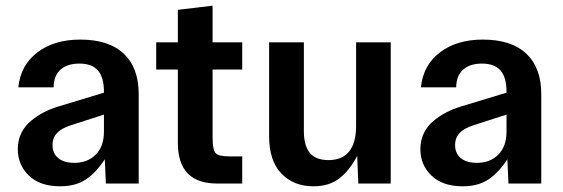

<svg xmlns="http://www.w3.org/2000/svg" viewBox="-20 -650 1993 680"><path d="M192.9 9.8Q121.6 9.8 82.3 -28.1Q43 -65.9 43 -122.1Q43 -152.8 55.4 -178.5Q67.9 -204.1 89.6 -221.9Q111.3 -239.7 134.3 -251.7Q157.2 -263.7 184.1 -272L348.1 -321.8V-325.2Q348.1 -376 326.9 -400.4Q305.7 -424.8 261.2 -424.8Q218.8 -424.8 194.6 -403.6Q170.4 -382.3 169.9 -340.8H44.9Q53.2 -419.9 112.8 -464.8Q172.4 -509.8 264.2 -509.8Q365.7 -509.8 418.5 -459.7Q471.2 -409.7 471.2 -316.9V0H355L351.1 -85.9Q320.3 -38.6 283.9 -14.4Q247.6 9.8 192.9 9.8ZM166 -136.2Q166 -106.4 186.5 -89.8Q207 -73.2 243.2 -73.2Q290 -73.2 319.1 -102.5Q348.1 -131.8 348.1 -183.1V-244.1L232.9 -207Q198.7 -196.3 182.4 -179.4Q166 -162.6 166 -136.2Z M749 0Q609.9 0 609.9 -144V-403.8H533.2V-500H609.9V-615.2L732.9 -629.9V-500H837.9V-403.8H732.9V-163.1Q732.9 -119.6 743.4 -107.9Q753.9 -96.2 791 -96.2H837.9V0Z M1089.8 9.8Q1020.5 9.8 976.8 -35.2Q933.1 -80.1 933.1 -168V-500H1056.2V-186Q1056.2 -134.3 1077.1 -108.6Q1098.1 -83 1143.1 -83Q1241.2 -83 1241.2 -205.1V-500H1363.8V0H1249L1245.1 -98.1Q1218.8 -47.4 1182.6 -18.8Q1146.5 9.8 1089.8 9.8Z M1618.7 9.8Q1547.4 9.8 1508.1 -28.1Q1468.8 -65.9 1468.8 -122.1Q1468.8 -152.8 1481.2 -178.5Q1493.7 -204.1 1515.4 -221.9Q1537.1 -239.7 1560.1 -251.7Q1583 -263.7 1609.9 -272L1773.9 -321.8V-325.2Q1773.9 -376 1752.7 -400.4Q1731.4 -424.8 1687 -424.8Q1644.5 -424.8 1620.4 -403.6Q1596.2 -382.3 1595.7 -340.8H1470.7Q1479 -419.9 1538.6 -464.8Q1598.1 -509.8 1689.9 -509.8Q1791.5 -509.8 1844.2 -459.7Q1897 -409.7 1897 -316.9V0H1780.8L1776.9 -85.9Q1746.1 -38.6 1709.7 -14.4Q1673.3 9.8 1618.7 9.8ZM1591.8 -136.2Q1591.8 -106.4 1612.3 -89.8Q1632.8 -73.2 1668.9 -73.2Q1715.8 -73.2 1744.9 -102.5Q1773.9 -131.8 1773.9 -183.1V-244.1L1658.7 -207Q1624.5 -196.3 1608.2 -179.4Q1591.8 -162.6 1591.8 -136.2Z"/></svg>

Font: TASA Orbiter Text SemiBold
Style: Regular
Weight: 600
Designer: Weizhong Zhang
Version: Version 1.000;Glyphs 3.1.2 (3151)